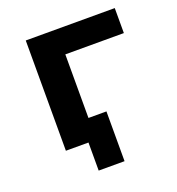

<svg xmlns="http://www.w3.org/2000/svg" viewBox="-118 -599 758 823"><g transform="rotate(-20 261.0 -187.5)"><path d="M193 128V0H101V-99H311V128ZM90 0V-503H496V-389H229V0Z"/></g></svg>

Font: Nunito Sans 6pt
Style: Bold
Weight: 700
Version: Version 3.101;gftools[0.9.27]